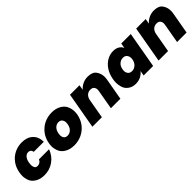

<svg xmlns="http://www.w3.org/2000/svg" viewBox="253 -1681 2802 2802"><g transform="rotate(-45 1653.5 -280.5)"><path d="M74 -281Q89 -368 136.5 -433Q184 -498 254.5 -533Q325 -568 408 -568Q515 -568 578 -509.5Q641 -451 643 -346H435Q427 -401 375 -401Q338 -401 311 -370.5Q284 -340 274 -281Q270 -257 270 -238Q270 -209 282.5 -184.5Q295 -160 332 -160Q385 -160 412 -215H620Q581 -111 497.5 -52Q414 7 307 7Q224 7 165.5 -28Q107 -63 87.5 -115Q68 -167 68 -215Q68 -246 74 -281Z M923 7Q839 7 778.5 -28Q718 -63 696.5 -116Q675 -169 675 -218Q675 -248 681 -281Q696 -368 746 -433Q796 -498 868.5 -533Q941 -568 1025 -568Q1109 -568 1169.5 -533Q1230 -498 1252 -444.5Q1274 -391 1274 -340Q1274 -312 1269 -281Q1253 -194 1203 -128.5Q1153 -63 1080 -28Q1007 7 923 7ZM953 -163Q994 -163 1027 -193.5Q1060 -224 1070 -281Q1073 -299 1073 -314Q1073 -347 1054 -372.5Q1035 -398 995 -398Q955 -398 923 -368Q891 -338 881 -281Q877 -261 877 -244Q877 -213 894.5 -188Q912 -163 953 -163Z M1766 -566Q1863 -566 1902 -511Q1941 -456 1941 -388Q1941 -359 1935 -327L1877 0H1681L1734 -301Q1737 -316 1737 -328Q1737 -357 1719.5 -380.5Q1702 -404 1660 -404Q1616 -404 1586.5 -376.5Q1557 -349 1548 -301L1495 0H1299L1398 -561H1594L1580 -481Q1613 -519 1661 -542.5Q1709 -566 1766 -566Z M2003 -281Q2018 -368 2061 -433Q2104 -498 2164.5 -533Q2225 -568 2292 -568Q2350 -568 2388 -545Q2426 -522 2442 -483L2456 -561H2652L2553 0H2357L2371 -78Q2341 -39 2294.5 -16Q2248 7 2191 7Q2124 7 2075.5 -28Q2027 -63 2011.5 -114Q1996 -165 1996 -208Q1996 -242 2003 -281ZM2407 -281Q2409 -296 2409 -309Q2409 -343 2388.5 -370Q2368 -397 2325 -397Q2281 -397 2246.5 -366.5Q2212 -336 2203 -281Q2200 -265 2200 -251Q2200 -218 2220 -191Q2240 -164 2284 -164Q2327 -164 2362 -195Q2397 -226 2407 -281Z M3132 -566Q3229 -566 3268 -511Q3307 -456 3307 -388Q3307 -359 3301 -327L3243 0H3047L3100 -301Q3103 -316 3103 -328Q3103 -357 3085.5 -380.5Q3068 -404 3026 -404Q2982 -404 2952.5 -376.5Q2923 -349 2914 -301L2861 0H2665L2764 -561H2960L2946 -481Q2979 -519 3027 -542.5Q3075 -566 3132 -566Z"/></g></svg>

Font: Fz Poppins ExtBd
Style: Italic
Weight: 800
Italic angle: -10°
Designer: Ninad Kale (Devanagari), Jonny Pinhorn (Latin)
Foundry: Indian Type Foundry
Version: Vit hóa bi Vntype.Com & FontZin.Com